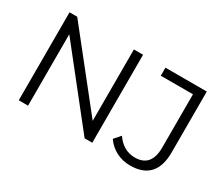

<svg xmlns="http://www.w3.org/2000/svg" viewBox="-116 -1009 1546 1323"><g transform="rotate(30 657.0 -347.0)"><path d="M626 -132 175 -700H114V0H188V-568L638 0H699V-700H626ZM877 -700V-636H1133V-212C1133 -109 1089 -58 1003 -58C941 -58 890 -88 852 -144L808 -94C851 -30 923 6 1002 6C1136 6 1206 -67 1206 -215V-700Z"/></g></svg>

Font: Talent
Style: Regular
Weight: 400
Designer: Mike Powis
Version: Version 1.001;hotconv 1.0.109;makeotfexe 2.5.65596